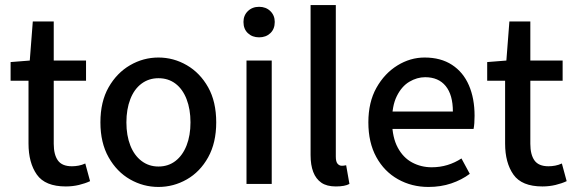

<svg xmlns="http://www.w3.org/2000/svg" viewBox="-20 -729 2279 761"><path d="M241 10Q159 10 126 -37Q93 -84 93 -160V-409H22V-483L98 -489L110 -644H193V-489H321V-409H193V-159Q193 -116 209.5 -93Q226 -70 265 -70Q278 -70 291.5 -72.5Q305 -75 318 -81L337 -11Q318 -2 293 4Q268 10 241 10Z M608 12Q548 12 495.5 -18Q443 -48 410.5 -105.5Q378 -163 378 -244Q378 -326 410.5 -383Q443 -440 495.5 -470.5Q548 -501 608 -501Q668 -501 720.5 -470.5Q773 -440 805 -383Q837 -326 837 -244Q837 -163 805 -105.5Q773 -48 720.5 -18Q668 12 608 12ZM608 -69Q647 -69 675.5 -91Q704 -113 719.5 -152.5Q735 -192 735 -244Q735 -296 719.5 -336Q704 -376 675.5 -397.5Q647 -419 608 -419Q570 -419 541 -397.5Q512 -376 496.5 -336Q481 -296 481 -244Q481 -192 496.5 -152.5Q512 -113 541 -91Q570 -69 608 -69Z M957 0V-489H1057V0ZM1007 -581Q980 -581 962.5 -597.5Q945 -614 945 -642Q945 -668 962.5 -685Q980 -702 1007 -702Q1034 -702 1051.5 -685Q1069 -668 1069 -642Q1069 -614 1051.5 -597.5Q1034 -581 1007 -581Z M1311 10Q1275 10 1253.5 -5Q1232 -20 1221.5 -47.5Q1211 -75 1211 -114V-709H1311V-108Q1311 -88 1318 -80Q1325 -72 1335 -72Q1339 -72 1342.5 -72.5Q1346 -73 1352 -74L1365 0Q1356 5 1342.5 7.5Q1329 10 1311 10Z M1678 12Q1612 12 1557.5 -18.5Q1503 -49 1471.5 -106.5Q1440 -164 1440 -244Q1440 -324 1472 -381Q1504 -438 1555 -469.5Q1606 -501 1663 -501Q1727 -501 1771.5 -472Q1816 -443 1838.5 -391Q1861 -339 1861 -270Q1861 -255 1860 -241Q1859 -227 1857 -218H1515L1514 -287H1775Q1775 -353 1746.5 -388Q1718 -423 1665 -423Q1633 -423 1602.5 -405Q1572 -387 1552.5 -347.5Q1533 -308 1534 -245Q1535 -184 1556.5 -144Q1578 -104 1613.5 -85Q1649 -66 1691 -66Q1724 -66 1753.5 -75Q1783 -84 1809 -101L1842 -40Q1810 -16 1768.5 -2Q1727 12 1678 12Z M2130 10Q2048 10 2015 -37Q1982 -84 1982 -160V-409H1911V-483L1987 -489L1999 -644H2082V-489H2210V-409H2082V-159Q2082 -116 2098.5 -93Q2115 -70 2154 -70Q2167 -70 2180.5 -72.5Q2194 -75 2207 -81L2226 -11Q2207 -2 2182 4Q2157 10 2130 10Z"/></svg>

Font: Mada Medium
Style: Regular
Weight: 500
Designer: Khaled Hosny
Version: Version 1.5